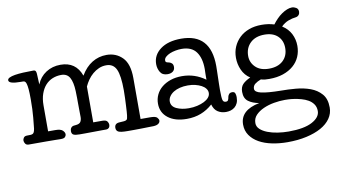

<svg xmlns="http://www.w3.org/2000/svg" viewBox="-77 -708 2000 1135"><g transform="rotate(-10 923.0 -140.0)"><path d="M733 -36H790Q823 -36 832 -26Q841 -16 841 -8Q841 3 831 10.5Q821 18 801 19Q793 19 772 19.5Q751 20 727 20.5Q703 21 680.5 21Q658 21 646 21Q604 21 590.5 14Q577 7 577 -10Q577 -36 605 -38L635 -40Q645 -41 650.5 -45.5Q656 -50 658 -71Q659 -78 660 -93.5Q661 -109 662 -129.5Q663 -150 664 -173.5Q665 -197 665 -220Q665 -309 647.5 -346.5Q630 -384 588 -384Q564 -384 543.5 -375Q523 -366 506 -351.5Q489 -337 476 -318.5Q463 -300 454 -280V-65H508Q531 -65 538 -55Q545 -45 545 -36Q545 -23 538.5 -16.5Q532 -10 523 -10Q519 -10 496 -10Q473 -10 445.5 -9.5Q418 -9 393.5 -9Q369 -9 362 -9Q337 -9 326 -14.5Q315 -20 315 -37Q315 -49 321.5 -57Q328 -65 339 -66L349 -67Q372 -69 379 -80.5Q386 -92 386 -109Q386 -126 385.5 -145Q385 -164 385 -202Q385 -204 385 -223Q385 -242 384 -265Q382 -319 366.5 -346.5Q351 -374 316 -374Q288 -374 263.5 -364Q239 -354 221 -334Q203 -314 192.5 -284Q182 -254 182 -215V-59H225Q257 -59 269 -47.5Q281 -36 281 -24Q281 -16 274.5 -8.5Q268 -1 250 -1Q246 -1 240 -1Q234 -1 215.5 -1.5Q197 -2 160 -2Q123 -2 56 -2Q42 -2 35.5 -11.5Q29 -21 29 -31Q29 -39 35 -47.5Q41 -56 55 -56Q68 -56 76.5 -56.5Q85 -57 90 -60Q95 -63 98 -70Q101 -77 103 -90Q105 -107 109.5 -154Q114 -201 114 -264Q114 -302 112 -324Q110 -346 106.5 -357.5Q103 -369 98 -372Q93 -375 88 -375H75Q2 -375 2 -397Q2 -406 14 -412Q26 -418 47 -421.5Q68 -425 97 -426.5Q126 -428 159 -428Q167 -428 171 -423.5Q175 -419 176 -406L179 -341Q197 -385 235 -409.5Q273 -434 322 -434Q414 -434 445 -347Q474 -396 513.5 -420Q553 -444 600 -444Q657 -444 695 -405.5Q733 -367 733 -282Z M1157 -224Q1157 -235 1157.5 -245.5Q1158 -256 1158 -261Q1158 -327 1130.5 -364.5Q1103 -402 1043 -402Q1026 -402 1007 -398.5Q988 -395 972.5 -388.5Q957 -382 946.5 -372.5Q936 -363 936 -351Q936 -343 941 -340.5Q946 -338 956 -336Q963 -335 972 -328Q981 -321 981 -305Q981 -288 969 -278.5Q957 -269 937 -269Q906 -269 893 -291Q880 -313 880 -339Q880 -393 926 -427.5Q972 -462 1051 -462Q1228 -462 1228 -267Q1228 -256 1227.5 -238Q1227 -220 1226.5 -199.5Q1226 -179 1225.5 -158.5Q1225 -138 1225 -123Q1225 -77 1229 -63Q1233 -49 1247 -49Q1258 -49 1261.5 -56Q1265 -63 1267 -76Q1268 -82 1274 -90Q1280 -98 1294 -98Q1307 -98 1311 -88Q1315 -78 1315 -65Q1315 -44 1308.5 -29.5Q1302 -15 1291 -6Q1280 3 1266.5 7Q1253 11 1238 11Q1211 11 1189.5 -2.5Q1168 -16 1159 -48Q1127 -19 1088.5 -4Q1050 11 1003 11Q933 11 891.5 -21Q850 -53 850 -107Q850 -136 862 -161Q874 -186 896 -204Q918 -222 948.5 -232.5Q979 -243 1017 -243Q1094 -243 1157 -197ZM921 -108Q921 -78 952 -63.5Q983 -49 1026 -49Q1053 -49 1076.5 -54.5Q1100 -60 1118 -69Q1136 -78 1146.5 -90.5Q1157 -103 1157 -118Q1157 -132 1148 -144Q1139 -156 1123 -164.5Q1107 -173 1086.5 -178Q1066 -183 1042 -183Q1016 -183 994 -177.5Q972 -172 956 -162Q940 -152 930.5 -138Q921 -124 921 -108Z M1533 -460Q1574 -460 1609 -449Q1621 -465 1635.5 -480Q1650 -495 1666 -506Q1682 -517 1698 -523.5Q1714 -530 1728 -530Q1741 -530 1753.5 -522.5Q1766 -515 1766 -498Q1766 -487 1759.5 -479Q1753 -471 1742 -469Q1720 -467 1696 -458Q1672 -449 1652 -429Q1687 -407 1704 -373.5Q1721 -340 1721 -301Q1721 -266 1708 -236Q1695 -206 1669.5 -184Q1644 -162 1607.5 -149.5Q1571 -137 1524 -137Q1510 -137 1498.5 -138Q1487 -139 1474 -143Q1452 -135 1438 -124Q1424 -113 1424 -95Q1424 -75 1462 -66.5Q1500 -58 1578 -57Q1621 -57 1668 -53Q1715 -49 1754.5 -34.5Q1794 -20 1820 9.5Q1846 39 1846 91Q1846 127 1825.5 156.5Q1805 186 1768 206.5Q1731 227 1679.5 238.5Q1628 250 1566 250Q1517 250 1473 241Q1429 232 1396 213.5Q1363 195 1343.5 167Q1324 139 1324 102Q1324 16 1440 -7Q1401 -14 1376.5 -32Q1352 -50 1352 -89Q1352 -118 1367.5 -134.5Q1383 -151 1414 -165Q1382 -186 1366.5 -221Q1351 -256 1351 -294Q1351 -330 1364 -360Q1377 -390 1400.5 -412.5Q1424 -435 1457.5 -447.5Q1491 -460 1533 -460ZM1592 1Q1560 1 1526 7Q1492 13 1463 26Q1434 39 1415.5 58.5Q1397 78 1397 106Q1397 127 1413.5 142.5Q1430 158 1457 168.5Q1484 179 1517 184Q1550 189 1583 189Q1676 189 1724.5 163Q1773 137 1773 99Q1773 75 1761 58Q1749 41 1730.5 30.5Q1712 20 1690 14Q1668 8 1648 5Q1628 2 1612.5 1.5Q1597 1 1592 1ZM1540 -400Q1486 -400 1455 -370Q1424 -340 1424 -292Q1424 -253 1452.5 -225Q1481 -197 1533 -197Q1587 -197 1617.5 -225.5Q1648 -254 1648 -301Q1648 -346 1619.5 -373Q1591 -400 1540 -400Z"/></g></svg>

Font: Life Savers
Style: Bold
Weight: 700
Designer: Pablo Impallari, Rodrigo Fuenzalida, Brenda Gallo
Foundry: Pablo Impallari, Rodrigo Fuenzalida, Brenda Gallo
Version: Version 3.001; ttfautohint (v0.95) -l 8 -r 50 -G 200 -x 14 -